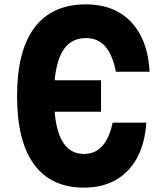

<svg xmlns="http://www.w3.org/2000/svg" viewBox="-20 -839 740 878"><path d="M442 -328H216V-472H442ZM364 19Q214 19 136 -87Q58 -193 58 -400Q58 -607 138 -713Q218 -819 373 -819Q460 -819 523 -783Q586 -747 622.5 -678Q659 -609 664 -511H510Q495 -588 461.5 -626.5Q428 -665 373 -665Q299 -665 263 -599.5Q227 -534 227 -400Q227 -266 261 -200.5Q295 -135 364 -135Q415 -135 447.5 -171Q480 -207 495 -278H649Q643 -184 607 -117.5Q571 -51 509.5 -16Q448 19 364 19Z"/></svg>

Font: Martian Mono
Style: Bold
Weight: 700
Designer: Roman Shamin
Foundry: Evil Martians
Version: Version 1.000